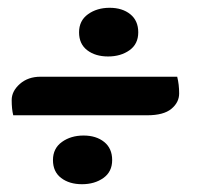

<svg xmlns="http://www.w3.org/2000/svg" viewBox="-20 -487 522 493"><path d="M14 -191Q10 -207 10 -230Q10 -253 31 -271.5Q52 -290 84 -290H435Q440 -270 440 -247Q440 -224 420 -207.5Q400 -191 358 -191ZM116 -76Q116 -106 139 -122.5Q162 -139 194.5 -139Q227 -139 247.5 -122.5Q268 -106 268 -76Q268 -46 245.5 -30Q223 -14 190.5 -14Q158 -14 137 -30Q116 -46 116 -76ZM183 -404Q183 -434 206 -450.5Q229 -467 261.5 -467Q294 -467 314.5 -450.5Q335 -434 335 -404Q335 -374 312.5 -358Q290 -342 257.5 -342Q225 -342 204 -358Q183 -374 183 -404Z"/></svg>

Font: Sansita One
Style: Regular
Weight: 400
Version: Version 1.002